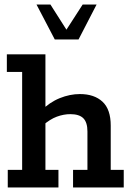

<svg xmlns="http://www.w3.org/2000/svg" viewBox="-20 -821 578 841"><path d="M14 0V-77H77V-506H10V-583H179V-338L159 -335Q197 -373 241.5 -391Q286 -409 330 -409Q393 -409 429 -375.5Q465 -342 465 -271V-77H522V0H300V-77H363V-245Q363 -285 345 -303Q327 -321 288 -321Q259 -321 229 -310Q199 -299 167 -271L179 -303V-77H236V0ZM220 -648 140 -801H201L271 -691L342 -801H403L324 -648Z"/></svg>

Font: Rokkitt SemiBold
Style: Regular
Weight: 600
Designer: Vernon Adams
Foundry: Vernon Adams
Version: Version 3.103